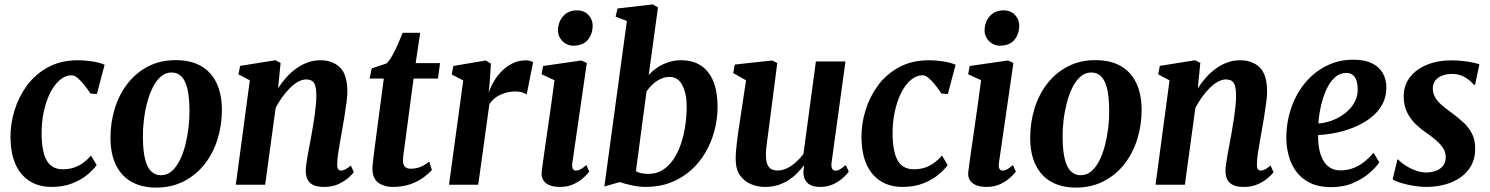

<svg xmlns="http://www.w3.org/2000/svg" viewBox="-20 -837 6753 870"><path d="M213 10Q128 10 78.2 -47.8Q28.5 -105.5 27.5 -214.5Q27 -275.5 45.8 -337Q64.5 -398.5 102.5 -450Q140.5 -501.5 198.5 -532.8Q256.5 -564 333.5 -564Q362.5 -564 396.5 -559Q430.5 -554 454 -543.5L419 -411L390 -413Q378.5 -431 363.2 -450.2Q348 -469.5 332.8 -482.8Q317.5 -496 304.5 -496Q278 -496 253.2 -476.2Q228.5 -456.5 209.2 -419.8Q190 -383 178.8 -332.8Q167.5 -282.5 168.5 -221.5Q170 -168.5 180.8 -135Q191.5 -101.5 212.2 -85.8Q233 -70 263.5 -70Q294 -70 317.2 -78.2Q340.5 -86.5 358.8 -100.5Q377 -114.5 392.5 -132L418 -89Q404.5 -69.5 377 -46.2Q349.5 -23 308.5 -6.5Q267.5 10 213 10Z M776 -564.5Q843.5 -564.5 889.8 -538.5Q936 -512.5 960.5 -462.5Q985 -412.5 985.5 -340Q985.5 -269.5 965.5 -205.8Q945.5 -142 907 -93Q868.5 -44 813 -15.5Q757.5 13 688 13Q622.5 13 576 -13.2Q529.5 -39.5 505.2 -89.5Q481 -139.5 480.5 -211Q480.5 -282.5 500.5 -346.5Q520.5 -410.5 559 -459.5Q597.5 -508.5 652.2 -536.5Q707 -564.5 776 -564.5ZM758 -508.5Q730 -508.5 708.8 -490Q687.5 -471.5 672 -440.5Q656.5 -409.5 646.5 -371Q636.5 -332.5 631.8 -292Q627 -251.5 627.5 -214Q628 -151 638 -113.5Q648 -76 666.2 -59.5Q684.5 -43 709 -43Q737 -43 758 -61.2Q779 -79.5 794.5 -110.5Q810 -141.5 819.8 -180Q829.5 -218.5 834.2 -259.2Q839 -300 838.5 -338Q838 -401 828.2 -438.2Q818.5 -475.5 800.8 -492Q783 -508.5 758 -508.5Z M1240 -437Q1257.5 -464 1278.2 -487Q1299 -510 1323.2 -527.2Q1347.5 -544.5 1374.5 -554.2Q1401.5 -564 1431.5 -564Q1486.5 -564 1520.2 -531.8Q1554 -499.5 1554 -420.5Q1554 -402.5 1550 -371.8Q1546 -341 1540.5 -307.5Q1535 -274 1530 -246.5Q1526 -221.5 1520.8 -193.5Q1515.5 -165.5 1511.8 -139.2Q1508 -113 1508 -93Q1507.5 -75.5 1512.8 -69.8Q1518 -64 1524.5 -64Q1533.5 -64 1543.8 -69Q1554 -74 1570 -87L1583 -56.5Q1578 -49 1560.5 -33Q1543 -17 1515 -3.5Q1487 10 1448 10Q1414.5 10 1396.5 -0.2Q1378.5 -10.5 1371.8 -27.5Q1365 -44.5 1365.5 -64Q1365.5 -76.5 1368 -94.2Q1370.5 -112 1374.2 -133Q1378 -154 1382.2 -176Q1386.5 -198 1390 -218Q1393.5 -239 1397.8 -263Q1402 -287 1405.5 -312Q1409 -337 1411.2 -360.8Q1413.5 -384.5 1413.5 -405.5Q1413 -433.5 1408.2 -449Q1403.5 -464.5 1393.2 -470.8Q1383 -477 1366.5 -477Q1350 -477 1331.2 -466.8Q1312.5 -456.5 1294.2 -438.5Q1276 -420.5 1259.2 -397.2Q1242.5 -374 1229 -348L1181.5 0H1048.5L1112 -473L1060.5 -500L1068 -538.5L1228 -564L1251.5 -552Z M1814.5 -183.5Q1812 -166.5 1810.2 -153.5Q1808.5 -140.5 1807.2 -130Q1806 -119.5 1806 -109Q1806 -91 1814.8 -81.8Q1823.5 -72.5 1840.5 -72.5Q1866.5 -72.5 1887.2 -81.5Q1908 -90.5 1925 -105L1937 -67Q1923.5 -51 1899.2 -33Q1875 -15 1840 -2.5Q1805 10 1758 10Q1721 10 1694.2 -9.2Q1667.5 -28.5 1667.5 -75.5Q1667.5 -79.5 1668 -85.5Q1668.5 -91.5 1669.8 -102.5Q1671 -113.5 1673.2 -131.8Q1675.5 -150 1679 -177.5L1719 -481H1654.5L1664.5 -527L1731.5 -549.5Q1744.5 -562 1758 -586Q1771.5 -610 1783.5 -637.8Q1795.5 -665.5 1804.5 -688.5H1884L1863.5 -551H1974L1964.5 -481H1854Z M2014.5 0 2079 -472.5 2027 -499.5 2034 -538 2181 -563 2204.5 -548.5 2198.5 -458 2194 -416.5Q2203 -443 2218.5 -469.2Q2234 -495.5 2255.8 -516.8Q2277.5 -538 2304.2 -550.8Q2331 -563.5 2362 -563.5Q2373.5 -563.5 2382.8 -560.8Q2392 -558 2395.5 -555L2366.5 -408.5Q2362.5 -412.5 2349 -417.5Q2335.5 -422.5 2314 -422.5Q2297.5 -422.5 2280.5 -418.8Q2263.5 -415 2247.8 -407.8Q2232 -400.5 2219.2 -389.8Q2206.5 -379 2197.5 -365L2147 0Z M2517 10Q2488.5 10 2469.2 1.8Q2450 -6.5 2441 -21.8Q2432 -37 2434.5 -58.5Q2437 -79.5 2441.5 -111.2Q2446 -143 2451.8 -183.8Q2457.5 -224.5 2464.5 -271.5Q2471.5 -318.5 2478.5 -369.8Q2485.5 -421 2492.5 -473.5L2434 -500.5L2441 -538L2614.5 -563L2639 -551.5L2573.5 -99.5Q2571 -81.5 2575.5 -72.8Q2580 -64 2590 -64Q2599.5 -64 2610 -69.5Q2620.5 -75 2637 -89L2650 -59Q2644 -51 2627 -34.5Q2610 -18 2582.2 -4Q2554.5 10 2517 10ZM2578 -630Q2548.5 -630 2527.8 -651.8Q2507 -673.5 2508.5 -703Q2510 -739.5 2532.8 -764.8Q2555.5 -790 2594 -790Q2627.5 -790 2646.8 -768.8Q2666 -747.5 2665.5 -719.5Q2665 -681.5 2643 -655.8Q2621 -630 2578 -630Z M2919.5 -497Q2935 -514.5 2957 -529.8Q2979 -545 3006.5 -554.5Q3034 -564 3065.5 -564Q3121 -564 3157.8 -538.8Q3194.5 -513.5 3213 -466.5Q3231.5 -419.5 3231.5 -354Q3231.5 -297.5 3217.2 -244.2Q3203 -191 3175.8 -144.8Q3148.5 -98.5 3108.8 -63.8Q3069 -29 3018.2 -9.5Q2967.5 10 2906 10Q2876 10 2843.5 3Q2811 -4 2788.5 -12L2718.5 8L2820.5 -742L2769.5 -761.5L2778 -798.5L2938 -817L2961.5 -803.5ZM2861.5 -61.5Q2873 -54.5 2887.2 -51.8Q2901.5 -49 2918 -49Q2955 -49 2983.2 -67Q3011.5 -85 3032 -115.8Q3052.5 -146.5 3065.8 -185.8Q3079 -225 3085.2 -268.5Q3091.5 -312 3091.5 -354.5Q3091.5 -412 3072.2 -450.2Q3053 -488.5 3013.5 -488.5Q2991.5 -488.5 2971.5 -478.5Q2951.5 -468.5 2935.8 -453.5Q2920 -438.5 2909.5 -422.5Z M3446.5 10Q3414.5 10 3384.2 -2Q3354 -14 3334 -41.2Q3314 -68.5 3313.5 -115Q3313.5 -132.5 3315.2 -153.5Q3317 -174.5 3319.8 -197.8Q3322.5 -221 3326 -244.8Q3329.5 -268.5 3333 -290.5L3360.5 -473L3302.5 -506L3309.5 -544.5L3479 -563L3502 -551.5L3468 -288.5Q3465.5 -267 3462.5 -245.5Q3459.5 -224 3456.8 -203.8Q3454 -183.5 3452.2 -166.2Q3450.5 -149 3450.5 -136Q3450.5 -109.5 3456.5 -93.8Q3462.5 -78 3474.2 -71.2Q3486 -64.5 3504 -64.5Q3526 -64.5 3547.5 -75.2Q3569 -86 3587.8 -103.2Q3606.5 -120.5 3620.5 -139L3677 -558.5H3811L3748 -100Q3745.5 -81 3750.8 -72.2Q3756 -63.5 3766 -63.5Q3775 -63.5 3785 -69Q3795 -74.5 3812.5 -89L3826 -59Q3820.5 -50.5 3803.2 -34Q3786 -17.5 3758.8 -3.8Q3731.5 10 3697 10Q3660 10 3641.8 -5.5Q3623.5 -21 3621 -46.5Q3620.5 -49.5 3620.5 -54Q3620.5 -58.5 3621 -63.8Q3621.5 -69 3622.2 -74.8Q3623 -80.5 3623.5 -85.5L3622 -86.5Q3608.5 -69 3591.5 -51.8Q3574.5 -34.5 3552.8 -20.5Q3531 -6.5 3504.8 1.8Q3478.5 10 3446.5 10Z M4069 10Q3984 10 3934.2 -47.8Q3884.5 -105.5 3883.5 -214.5Q3883 -275.5 3901.8 -337Q3920.5 -398.5 3958.5 -450Q3996.5 -501.5 4054.5 -532.8Q4112.5 -564 4189.5 -564Q4218.5 -564 4252.5 -559Q4286.5 -554 4310 -543.5L4275 -411L4246 -413Q4234.5 -431 4219.2 -450.2Q4204 -469.5 4188.8 -482.8Q4173.5 -496 4160.5 -496Q4134 -496 4109.2 -476.2Q4084.5 -456.5 4065.2 -419.8Q4046 -383 4034.8 -332.8Q4023.5 -282.5 4024.5 -221.5Q4026 -168.5 4036.8 -135Q4047.5 -101.5 4068.2 -85.8Q4089 -70 4119.5 -70Q4150 -70 4173.2 -78.2Q4196.5 -86.5 4214.8 -100.5Q4233 -114.5 4248.5 -132L4274 -89Q4260.5 -69.5 4233 -46.2Q4205.5 -23 4164.5 -6.5Q4123.5 10 4069 10Z M4450 10Q4421.5 10 4402.2 1.8Q4383 -6.5 4374 -21.8Q4365 -37 4367.5 -58.5Q4370 -79.5 4374.5 -111.2Q4379 -143 4384.8 -183.8Q4390.5 -224.5 4397.5 -271.5Q4404.5 -318.5 4411.5 -369.8Q4418.5 -421 4425.5 -473.5L4367 -500.5L4374 -538L4547.5 -563L4572 -551.5L4506.5 -99.5Q4504 -81.5 4508.5 -72.8Q4513 -64 4523 -64Q4532.5 -64 4543 -69.5Q4553.5 -75 4570 -89L4583 -59Q4577 -51 4560 -34.5Q4543 -18 4515.2 -4Q4487.5 10 4450 10ZM4511 -630Q4481.5 -630 4460.8 -651.8Q4440 -673.5 4441.5 -703Q4443 -739.5 4465.8 -764.8Q4488.5 -790 4527 -790Q4560.5 -790 4579.8 -768.8Q4599 -747.5 4598.5 -719.5Q4598 -681.5 4576 -655.8Q4554 -630 4511 -630Z M4943.5 -564.5Q5011 -564.5 5057.2 -538.5Q5103.5 -512.5 5128 -462.5Q5152.5 -412.5 5153 -340Q5153 -269.5 5133 -205.8Q5113 -142 5074.5 -93Q5036 -44 4980.5 -15.5Q4925 13 4855.5 13Q4790 13 4743.5 -13.2Q4697 -39.5 4672.8 -89.5Q4648.5 -139.5 4648 -211Q4648 -282.5 4668 -346.5Q4688 -410.5 4726.5 -459.5Q4765 -508.5 4819.8 -536.5Q4874.5 -564.5 4943.5 -564.5ZM4925.5 -508.5Q4897.5 -508.5 4876.2 -490Q4855 -471.5 4839.5 -440.5Q4824 -409.5 4814 -371Q4804 -332.5 4799.2 -292Q4794.5 -251.5 4795 -214Q4795.5 -151 4805.5 -113.5Q4815.5 -76 4833.8 -59.5Q4852 -43 4876.5 -43Q4904.5 -43 4925.5 -61.2Q4946.5 -79.5 4962 -110.5Q4977.5 -141.5 4987.2 -180Q4997 -218.5 5001.8 -259.2Q5006.5 -300 5006 -338Q5005.5 -401 4995.8 -438.2Q4986 -475.5 4968.2 -492Q4950.5 -508.5 4925.5 -508.5Z M5407.5 -437Q5425 -464 5445.8 -487Q5466.5 -510 5490.8 -527.2Q5515 -544.5 5542 -554.2Q5569 -564 5599 -564Q5654 -564 5687.8 -531.8Q5721.5 -499.5 5721.5 -420.5Q5721.5 -402.5 5717.5 -371.8Q5713.5 -341 5708 -307.5Q5702.5 -274 5697.5 -246.5Q5693.5 -221.5 5688.2 -193.5Q5683 -165.5 5679.2 -139.2Q5675.5 -113 5675.5 -93Q5675 -75.5 5680.2 -69.8Q5685.5 -64 5692 -64Q5701 -64 5711.2 -69Q5721.5 -74 5737.5 -87L5750.5 -56.5Q5745.5 -49 5728 -33Q5710.5 -17 5682.5 -3.5Q5654.5 10 5615.5 10Q5582 10 5564 -0.2Q5546 -10.5 5539.2 -27.5Q5532.5 -44.5 5533 -64Q5533 -76.5 5535.5 -94.2Q5538 -112 5541.8 -133Q5545.5 -154 5549.8 -176Q5554 -198 5557.5 -218Q5561 -239 5565.2 -263Q5569.5 -287 5573 -312Q5576.5 -337 5578.8 -360.8Q5581 -384.5 5581 -405.5Q5580.5 -433.5 5575.8 -449Q5571 -464.5 5560.8 -470.8Q5550.5 -477 5534 -477Q5517.5 -477 5498.8 -466.8Q5480 -456.5 5461.8 -438.5Q5443.5 -420.5 5426.8 -397.2Q5410 -374 5396.5 -348L5349 0H5216L5279.5 -473L5228 -500L5235.5 -538.5L5395.5 -564L5419 -552Z M6230 -101.5Q6216.5 -80.5 6186.8 -54.2Q6157 -28 6113 -8.5Q6069 11 6012 11Q5956 11 5917.2 -7.8Q5878.5 -26.5 5854.5 -58.5Q5830.5 -90.5 5819.8 -130Q5809 -169.5 5808.5 -211Q5809 -286 5831.8 -350.5Q5854.5 -415 5895.5 -463.5Q5936.5 -512 5991.8 -539.2Q6047 -566.5 6111.5 -566.5Q6163.5 -566.5 6196.2 -550.5Q6229 -534.5 6245 -507Q6261 -479.5 6262 -445Q6262.5 -397.5 6242.2 -361.8Q6222 -326 6187.5 -300.5Q6153 -275 6111.8 -258.8Q6070.5 -242.5 6029 -234.5Q5987.5 -226.5 5953 -225.5Q5952 -190.5 5957.8 -161.2Q5963.5 -132 5975.8 -110.5Q5988 -89 6007.2 -77Q6026.5 -65 6053 -65Q6087.5 -65 6115.2 -76.5Q6143 -88 6165 -106.2Q6187 -124.5 6204 -144.5ZM6081.5 -506.5Q6050 -506.5 6027 -484.8Q6004 -463 5988.8 -428.2Q5973.5 -393.5 5964.8 -353.5Q5956 -313.5 5954 -277.5Q5975.5 -278.5 6000 -285.8Q6024.5 -293 6048.2 -306.2Q6072 -319.5 6091.2 -338.5Q6110.5 -357.5 6121.8 -382Q6133 -406.5 6132 -436Q6131 -471.5 6118 -489Q6105 -506.5 6081.5 -506.5Z M6664 -453H6657.5Q6648 -467.5 6621.8 -484.8Q6595.5 -502 6559.5 -502Q6536 -502 6516.5 -495Q6497 -488 6485 -473.8Q6473 -459.5 6472.5 -438Q6472 -415.5 6482.5 -396.8Q6493 -378 6513 -360.8Q6533 -343.5 6559.5 -324.5Q6586.5 -304.5 6610.5 -282.8Q6634.5 -261 6649.5 -232.2Q6664.5 -203.5 6664.5 -162.5Q6664.5 -119.5 6646.8 -87.2Q6629 -55 6598 -33.2Q6567 -11.5 6527.2 -0.8Q6487.5 10 6443 10Q6414 10 6382.2 4.5Q6350.5 -1 6325.2 -9Q6300 -17 6290.5 -25L6312 -114H6316Q6326 -102.5 6346.5 -88.8Q6367 -75 6392.5 -65.2Q6418 -55.5 6443.5 -55.5Q6464 -55.5 6484.2 -62.2Q6504.5 -69 6517.8 -84.5Q6531 -100 6531 -125Q6531 -148 6518.8 -166.5Q6506.5 -185 6486 -202.5Q6465.5 -220 6440 -237.5Q6417.5 -252.5 6394.5 -274.8Q6371.5 -297 6356 -327.8Q6340.5 -358.5 6340.5 -400.5Q6340.5 -449.5 6368.2 -486.2Q6396 -523 6445 -543.2Q6494 -563.5 6557.5 -563.5Q6584 -563.5 6609.8 -560.5Q6635.5 -557.5 6655.2 -553.2Q6675 -549 6683.5 -545.5Z"/></svg>

Font: Merriweather 28pt
Style: Bold Italic
Weight: 700
Italic angle: -7.8°
Version: Version 2.101